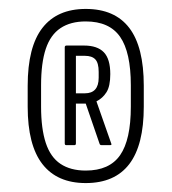

<svg xmlns="http://www.w3.org/2000/svg" viewBox="-20 -717 385 430"><path d="M172 -307Q108 -307 75 -349.5Q42 -392 42 -478V-525Q42 -612 75 -654.5Q108 -697 172 -697Q237 -697 269.5 -654.5Q302 -612 302 -525V-478Q302 -392 269.5 -349.5Q237 -307 172 -307ZM172 -335Q225 -335 249 -369.5Q273 -404 273 -478V-526Q273 -600 249 -634.5Q225 -669 172 -669Q138 -669 115.5 -654Q93 -639 82.5 -607.5Q72 -576 72 -526V-478Q72 -429 82.5 -397Q93 -365 115.5 -350Q138 -335 172 -335ZM128 -392Q125 -392 125 -396V-611Q125 -615 129 -615H168Q198 -615 212.5 -600Q227 -585 227 -551Q227 -524 218.5 -510.5Q210 -497 196 -490L229 -396Q231 -392 227 -392H207Q204 -392 203 -395L172 -485H150V-396Q150 -392 147 -392ZM150 -508H170Q201 -508 201 -543V-556Q201 -576 193.5 -584Q186 -592 170 -592H150Z"/></svg>

Font: Sofia Sans Extra Condensed Light
Style: Regular
Weight: 300
Designer: Botio Nikoltchev, Ani Petrova
Foundry: lettersoup
Version: Version 4.101